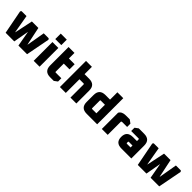

<svg xmlns="http://www.w3.org/2000/svg" viewBox="372 -2308 3847 3847"><g transform="rotate(45 2295.5 -384.5)"><path d="M21 -508 38 -532H179L246 -145H250L331 -532H515L596 -145H600L667 -532H808L825 -508L727 0H482L423 -330L364 0H119Z M912 -614V-769H1083V-614ZM914 0V-532H1081V0Z M1213 -168V-690H1380V-532H1543V-387H1380V-158Q1380 -145 1393 -145H1553V-52L1483 0H1381Q1213 0 1213 -168Z M1657 0V-740H1824V-532H1955Q2123 -532 2123 -364V0H1956V-374Q1956 -387 1943 -387H1824V0Z M2247 -168V-364Q2247 -532 2415 -532H2546V-740H2713V0H2415Q2247 0 2247 -168ZM2414 -158Q2414 -145 2427 -145H2546V-387H2427Q2414 -387 2414 -374Z M2845 0V-460Q2883 -532 2993 -532H3105L3175 -480V-387H3043Q3019 -387 3012 -376V0Z M3399 0Q3231 0 3231 -163Q3231 -326 3399 -326H3514V-374Q3514 -387 3501 -387H3290V-480L3360 -532H3513Q3681 -532 3681 -364V0ZM3398 -158Q3398 -145 3411 -145H3514V-200H3411Q3398 -200 3398 -187Z M3766 -508 3783 -532H3924L3991 -145H3995L4076 -532H4260L4341 -145H4345L4412 -532H4553L4570 -508L4472 0H4227L4168 -330L4109 0H3864Z"/></g></svg>

Font: Oxanium ExtraBold
Style: Regular
Weight: 800
Designer: Severin Meyer
Version: Version 2.000